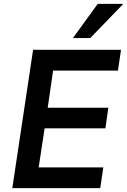

<svg xmlns="http://www.w3.org/2000/svg" viewBox="-20 -978 661 998"><path d="M44 0 152 -719H609L593 -611H256L228 -418H543L528 -311H212L181 -108H517L501 0ZM359 -780 488 -958H621L449 -780Z"/></svg>

Font: Nunitoga
Style: Bold Italic
Weight: 700
Italic angle: -9°
Designer: Vernon Adams
Foundry: Vernon Adams
Version: Version 1.0